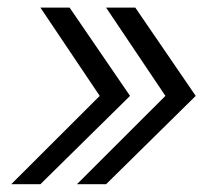

<svg xmlns="http://www.w3.org/2000/svg" viewBox="-20 -551 575 501"><path d="M9.3 -70.3 240.2 -300.8 85.4 -531.2H161.6L319.3 -300.8L85.4 -70.3ZM180.7 -70.3 411.6 -300.8 256.8 -531.2H333L490.7 -300.8L256.8 -70.3Z"/></svg>

Font: Inter Light
Style: Italic
Weight: 300
Italic angle: -9.3988°
Designer: Rasmus Andersson
Foundry: rsms
Version: Version 4.001;git-66647c0bb